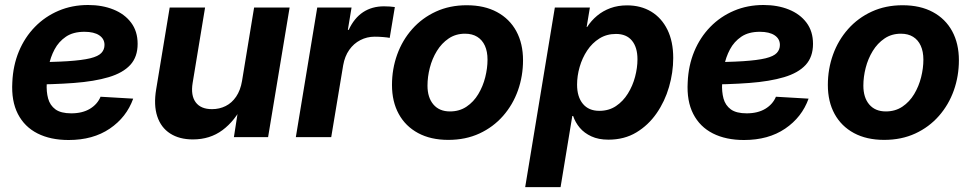

<svg xmlns="http://www.w3.org/2000/svg" viewBox="-20 -560 3966 784"><path d="M260.3 11.7Q186.5 11.7 133.3 -15.1Q80.1 -42 53 -94.7Q25.9 -147.5 30.3 -224.1Q33.2 -292.5 57.1 -350.1Q81.1 -407.7 122.6 -450.2Q164.1 -492.7 219.2 -516.1Q274.4 -539.6 339.8 -539.6Q397.5 -539.6 443.1 -521.2Q488.8 -502.9 515.4 -467.5Q542 -432.1 542 -380.9Q542 -327.6 512 -294.9Q481.9 -262.2 423.8 -244.9Q365.7 -227.5 281.5 -221.2Q197.3 -214.8 88.4 -214.8L103.5 -306.2Q196.8 -306.2 256.1 -310.1Q315.4 -314 348.4 -322Q381.3 -330.1 394 -343.8Q406.7 -357.4 406.7 -376.5Q406.7 -401.4 385.3 -415.8Q363.8 -430.2 324.7 -430.2Q278.8 -430.2 249.3 -410.2Q219.7 -390.1 202.9 -358.4Q186 -326.7 179 -290Q171.9 -253.4 170.9 -220.2Q168.9 -185.5 176.5 -157.7Q184.1 -129.9 206.3 -113.5Q228.5 -97.2 271 -97.2Q316.4 -97.2 347.2 -115.7Q377.9 -134.3 390.6 -165L523.9 -157.2Q496.6 -81.1 428.2 -34.7Q359.9 11.7 260.3 11.7Z M767.6 9.3Q712.4 9.3 674.8 -14.9Q637.2 -39.1 622.1 -85Q606.9 -130.9 617.7 -195.3L672.9 -529.3H817.4L766.6 -221.2Q758.3 -170.4 779.1 -142.3Q799.8 -114.3 845.7 -114.3Q876 -114.3 901.4 -127Q926.8 -139.6 944.3 -165.5Q961.9 -191.4 968.3 -229.5L1017.6 -529.3H1162.6L1074.7 0H935.1L956.1 -135.3H973.6Q939.5 -66.4 888.4 -28.6Q837.4 9.3 767.6 9.3Z M1188 0 1275.4 -529.3H1415.5L1400.4 -438H1403.8Q1426.3 -486.3 1462.6 -510.3Q1499 -534.2 1547.9 -534.2Q1560.1 -534.2 1571.5 -533.4Q1583 -532.7 1592.3 -531.2L1571.3 -405.3Q1562.5 -407.2 1544.7 -408.7Q1526.9 -410.2 1509.8 -410.2Q1478.5 -410.2 1451.4 -396.2Q1424.3 -382.3 1406 -356.2Q1387.7 -330.1 1381.3 -293.5L1332.5 0Z M1810.5 11.2Q1738.8 11.2 1687.3 -16.6Q1635.7 -44.4 1608.2 -94.7Q1580.6 -145 1580.6 -212.9Q1580.6 -278.3 1601.8 -337.2Q1623 -396 1663.3 -441.4Q1703.6 -486.8 1760 -512.7Q1816.4 -538.6 1885.7 -538.6Q1958 -538.6 2009.5 -510.7Q2061 -482.9 2088.4 -432.4Q2115.7 -381.8 2115.7 -314Q2115.7 -249.5 2095 -190.9Q2074.2 -132.3 2034.2 -86.7Q1994.1 -41 1937.7 -14.9Q1881.3 11.2 1810.5 11.2ZM1817.4 -105Q1856 -105 1885 -124.5Q1914.1 -144 1933.1 -175.8Q1952.1 -207.5 1961.4 -244.6Q1970.7 -281.7 1970.7 -316.4Q1970.7 -349.6 1960 -373.3Q1949.2 -397 1928.7 -409.7Q1908.2 -422.4 1878.9 -422.4Q1840.8 -422.4 1812 -402.8Q1783.2 -383.3 1763.9 -351.8Q1744.6 -320.3 1735.1 -283.2Q1725.6 -246.1 1725.6 -210.4Q1725.6 -161.6 1749.8 -133.3Q1773.9 -105 1817.4 -105Z M2124.5 204.1 2245.6 -529.3H2388.7L2375.5 -449.7H2377.4Q2394.5 -476.1 2418.2 -495.8Q2441.9 -515.6 2472.7 -526.9Q2503.4 -538.1 2540.5 -538.1Q2596.7 -538.1 2639.2 -512.5Q2681.6 -486.8 2705.3 -438.7Q2729 -390.6 2729 -323.2Q2729 -264.2 2711.9 -205.1Q2694.8 -146 2661.1 -97.4Q2627.4 -48.8 2578.4 -19.3Q2529.3 10.3 2464.4 10.3Q2423.8 10.3 2394.8 -3.2Q2365.7 -16.6 2347.4 -38.3Q2329.1 -60.1 2320.3 -86.4H2316.9L2269 204.1ZM2427.2 -107.4Q2466.3 -107.4 2495.4 -127Q2524.4 -146.5 2543.9 -178Q2563.5 -209.5 2573.2 -246.3Q2583 -283.2 2583 -317.9Q2583 -366.7 2560.5 -394Q2538.1 -421.4 2495.1 -421.4Q2457 -421.4 2427.5 -402.8Q2397.9 -384.3 2377.7 -353.8Q2357.4 -323.2 2346.9 -286.6Q2336.4 -250 2336.4 -214.4Q2336.4 -164.6 2360.1 -136Q2383.8 -107.4 2427.2 -107.4Z M3018.1 11.7Q2944.3 11.7 2891.1 -15.1Q2837.9 -42 2810.8 -94.7Q2783.7 -147.5 2788.1 -224.1Q2791 -292.5 2814.9 -350.1Q2838.9 -407.7 2880.4 -450.2Q2921.9 -492.7 2977.1 -516.1Q3032.2 -539.6 3097.7 -539.6Q3155.3 -539.6 3200.9 -521.2Q3246.6 -502.9 3273.2 -467.5Q3299.8 -432.1 3299.8 -380.9Q3299.8 -327.6 3269.8 -294.9Q3239.7 -262.2 3181.6 -244.9Q3123.5 -227.5 3039.3 -221.2Q2955.1 -214.8 2846.2 -214.8L2861.3 -306.2Q2954.6 -306.2 3013.9 -310.1Q3073.2 -314 3106.2 -322Q3139.2 -330.1 3151.9 -343.8Q3164.6 -357.4 3164.6 -376.5Q3164.6 -401.4 3143.1 -415.8Q3121.6 -430.2 3082.5 -430.2Q3036.6 -430.2 3007.1 -410.2Q2977.5 -390.1 2960.7 -358.4Q2943.8 -326.7 2936.8 -290Q2929.7 -253.4 2928.7 -220.2Q2926.8 -185.5 2934.3 -157.7Q2941.9 -129.9 2964.1 -113.5Q2986.3 -97.2 3028.8 -97.2Q3074.2 -97.2 3105 -115.7Q3135.7 -134.3 3148.4 -165L3281.7 -157.2Q3254.4 -81.1 3186 -34.7Q3117.7 11.7 3018.1 11.7Z M3590.3 11.2Q3518.6 11.2 3467 -16.6Q3415.5 -44.4 3387.9 -94.7Q3360.4 -145 3360.4 -212.9Q3360.4 -278.3 3381.6 -337.2Q3402.8 -396 3443.1 -441.4Q3483.4 -486.8 3539.8 -512.7Q3596.2 -538.6 3665.5 -538.6Q3737.8 -538.6 3789.3 -510.7Q3840.8 -482.9 3868.2 -432.4Q3895.5 -381.8 3895.5 -314Q3895.5 -249.5 3874.8 -190.9Q3854 -132.3 3814 -86.7Q3773.9 -41 3717.5 -14.9Q3661.1 11.2 3590.3 11.2ZM3597.2 -105Q3635.7 -105 3664.8 -124.5Q3693.8 -144 3712.9 -175.8Q3731.9 -207.5 3741.2 -244.6Q3750.5 -281.7 3750.5 -316.4Q3750.5 -349.6 3739.7 -373.3Q3729 -397 3708.5 -409.7Q3688 -422.4 3658.7 -422.4Q3620.6 -422.4 3591.8 -402.8Q3563 -383.3 3543.7 -351.8Q3524.4 -320.3 3514.9 -283.2Q3505.4 -246.1 3505.4 -210.4Q3505.4 -161.6 3529.5 -133.3Q3553.7 -105 3597.2 -105Z"/></svg>

Font: Inter 24pt
Style: Bold Italic
Weight: 700
Italic angle: -9.3988°
Version: Version 4.001;git-66647c0bb